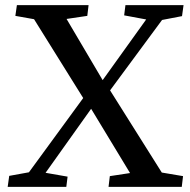

<svg xmlns="http://www.w3.org/2000/svg" viewBox="-20 -730 744 750"><path d="M10 0 16 -43 93 -57 305 -347 113 -655 40 -668 46 -710H326L321 -668L240 -656L381 -417L551 -654L465 -670L470 -710H697L691 -667L613 -652L410 -377L612 -56L695 -42L690 0H404L409 -42L488 -54L336 -305L158 -55L244 -40L239 0Z"/></svg>

Font: Literata 36pt Medium
Style: Italic
Weight: 500
Italic angle: -2°
Designer: Latin by Veronika Burian and Jose Scaglione. Greek by Irene Vlachou. Cyrillic by Vera Evstafieva
Foundry: TypeTogether
Version: Version 3.002